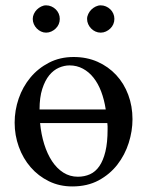

<svg xmlns="http://www.w3.org/2000/svg" viewBox="-20 -669 540 704"><path d="M465.8 -231.9Q465.8 -188.5 451.9 -144.8Q438 -101.1 410.4 -65.4Q382.8 -29.8 341.6 -7.6Q300.3 14.6 245.1 14.6Q198.2 14.6 159.4 -4.4Q120.6 -23.4 92.5 -55.7Q64.5 -87.9 49.1 -130.4Q33.7 -172.9 33.7 -219.2Q33.7 -264.6 48.6 -307.9Q63.5 -351.1 91.6 -384.8Q119.6 -418.5 159.7 -439.2Q199.7 -460 250 -460Q298.3 -460 337.9 -442.4Q377.4 -424.8 406 -394Q434.6 -363.3 450.2 -321.5Q465.8 -279.8 465.8 -231.9ZM374.5 -194.3V-206.1Q374.5 -210.9 373.5 -217.8H127Q130.9 -176.3 142.1 -140.4Q153.3 -104.5 170.9 -77.9Q188.5 -51.3 212.4 -36.1Q236.3 -21 265.6 -21Q289.6 -21 309.8 -30Q330.1 -39.1 344.2 -59.6Q358.4 -80.1 366.5 -113.3Q374.5 -146.5 374.5 -194.3ZM367.7 -267.6Q362.3 -303.2 351.1 -333Q339.8 -362.8 323 -384Q306.2 -405.3 283.9 -417.2Q261.7 -429.2 234.9 -429.2Q215.8 -429.2 196 -420.7Q176.3 -412.1 160.6 -393.1Q145 -374 135 -343Q125 -312 125 -267.6ZM199.2 -599.6Q199.2 -589.4 195.3 -580.3Q191.4 -571.3 184.3 -564.5Q177.2 -557.6 168.2 -553.5Q159.2 -549.3 148.9 -549.3Q139.2 -549.3 130.4 -553.5Q121.6 -557.6 114.7 -564.7Q107.9 -571.8 104 -580.8Q100.1 -589.8 100.1 -599.6Q100.1 -608.9 104.2 -617.9Q108.4 -627 115.2 -633.8Q122.1 -640.6 130.9 -645Q139.6 -649.4 148.9 -649.4Q159.2 -649.4 168.2 -645.5Q177.2 -641.6 184.3 -634.8Q191.4 -627.9 195.3 -618.9Q199.2 -609.9 199.2 -599.6ZM399.4 -599.6Q399.4 -589.4 395.5 -580.3Q391.6 -571.3 384.5 -564.5Q377.4 -557.6 368.4 -553.5Q359.4 -549.3 349.1 -549.3Q338.9 -549.3 329.8 -553.5Q320.8 -557.6 314 -564.7Q307.1 -571.8 303.2 -580.8Q299.3 -589.8 299.3 -599.6Q299.3 -608.9 303.7 -617.9Q308.1 -627 314.9 -633.8Q321.8 -640.6 330.8 -645Q339.8 -649.4 349.1 -649.4Q359.4 -649.4 368.4 -645.5Q377.4 -641.6 384.5 -634.8Q391.6 -627.9 395.5 -618.9Q399.4 -609.9 399.4 -599.6Z"/></svg>

Font: Doulos SIL
Style: Regular
Weight: 400
Designer: Walt Agee, Victor Gaultney, Peter Martin, Debbi Hosken
Foundry: SIL International
Version: Version 4.110; 2011; Maintenance release